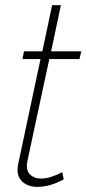

<svg xmlns="http://www.w3.org/2000/svg" viewBox="-20 -719 335 744"><path d="M48 -61Q48 -66 48.5 -71Q49 -76 50 -81L137 -490H67L73 -520H144L182 -699H216L178 -520H295L288 -490H171L93 -127Q88 -104 86 -93Q84 -82 84 -76Q84 -52 100 -39.5Q116 -27 137 -27Q158 -27 176 -33Q194 -39 206.5 -44.5Q219 -50 221 -52L227 -24Q225 -23 210 -15.5Q195 -8 172.5 -1.5Q150 5 124 5Q91 5 69.5 -12.5Q48 -30 48 -61Z"/></svg>

Font: Raleway Thin ExtraLight
Style: Italic
Weight: 250
Italic angle: -12°
Version: Version 4.026